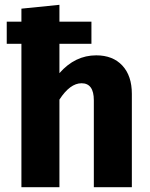

<svg xmlns="http://www.w3.org/2000/svg" viewBox="-20 -778 622 798"><path d="M380 -548Q449 -548 488.5 -505.5Q528 -463 528 -388V0H370V-361Q370 -432 319 -432Q271 -432 227 -364V0H69V-596H8V-688H69V-742L227 -758V-688H360V-596H227V-474Q292 -548 380 -548Z"/></svg>

Font: FiraGO
Style: Bold
Weight: 700
Designer: bBox Type
Foundry: bBox Type GmbH
Version: Version 1.001;PS 001.001;hotconv 1.0.88;makeotf.lib2.5.64775